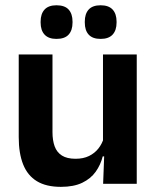

<svg xmlns="http://www.w3.org/2000/svg" viewBox="-20 -697 594 728"><path d="M179 -490.5V-195.5Q179 -165 187.2 -142.2Q195.5 -119.5 214.8 -107.2Q234 -95 266.5 -95Q296 -95 317.5 -105.5Q339 -116 353 -133.8Q367 -151.5 373.5 -173.5L393.5 -104H369.5Q361.5 -72 342.8 -45.8Q324 -19.5 291.8 -4Q259.5 11.5 211 11.5Q155 11.5 119.8 -10Q84.5 -31.5 67.8 -73.5Q51 -115.5 51 -177V-490.5ZM498.5 -490.5V0H371L375.5 -119L370.5 -129.5V-490.5ZM194 -549.5Q164 -549.5 149 -565.8Q134 -582 134 -611.5V-615Q134 -644.5 149 -660.8Q164 -677 194 -677Q225.5 -677 240.2 -660.8Q255 -644.5 255 -615V-611.5Q255 -582 240.2 -565.8Q225.5 -549.5 194 -549.5ZM361.5 -549.5Q331 -549.5 316.2 -565.8Q301.5 -582 301.5 -611.5V-615Q301.5 -644.5 316.2 -660.8Q331 -677 361.5 -677Q392 -677 407 -660.8Q422 -644.5 422 -615V-611.5Q422 -582 407 -565.8Q392 -549.5 361.5 -549.5Z"/></svg>

Font: Anek Gujarati Medium SemiBold
Style: Regular
Weight: 600
Version: Version 1.003